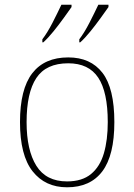

<svg xmlns="http://www.w3.org/2000/svg" viewBox="-20 -786 571 816"><path d="M265 10Q172 10 118.5 -58Q65 -126 65 -267Q65 -407 117 -474.5Q169 -542 270 -542Q365 -542 415.5 -476.5Q466 -411 466 -267Q466 -126 415 -58Q364 10 265 10ZM265 -15Q329 -15 367 -46.5Q405 -78 421.5 -134.5Q438 -191 438 -267Q438 -395 397.5 -456Q357 -517 270 -517Q176 -517 134.5 -454.5Q93 -392 93 -267Q93 -148 134.5 -81.5Q176 -15 265 -15ZM317 -619Q339 -648 360.5 -690Q382 -732 398 -766H441V-756Q429 -739 408.5 -710.5Q388 -682 365 -653.5Q342 -625 321 -606H317ZM160 -619Q182 -648 203.5 -690Q225 -732 241 -766H284V-756Q272 -739 251.5 -710.5Q231 -682 208 -653.5Q185 -625 164 -606H160Z"/></svg>

Font: Noto Serif Gujarati Thin
Style: Regular
Weight: 250
Version: Version 2.102